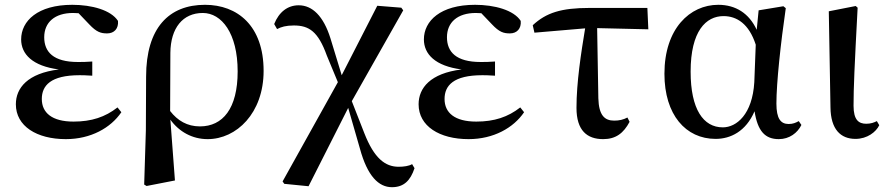

<svg xmlns="http://www.w3.org/2000/svg" viewBox="-20 -563 3694 799"><path d="M254 16C358 16 441 -31 485 -96L469 -116C418 -76 361 -57 286 -57C196 -57 154 -94 154 -151C154 -207 191 -250 311 -250C323 -250 334 -250 364 -248V-307C339 -305 322 -305 304 -305C202 -305 164 -347 164 -408C164 -470 208 -509 284 -509L307 -508L351 -462C382 -429 400 -424 426 -424C455 -424 474 -444 471 -476C442 -521 362 -543 281 -543C137 -543 68 -476 68 -399C68 -338 115 -288 225 -274C95 -258 46 -197 46 -129C46 -38 133 16 254 16Z M580 205 590 211 708 188 689 -65C725 -15 780 16 844 16C964 16 1077 -92 1077 -268C1077 -456 968 -543 833 -543C683 -543 588 -447 588 -244L587 -20ZM688 -101 689 -343C690 -447 741 -509 824 -509C902 -509 969 -425 969 -266C969 -111 907 -37 812 -37C759 -37 719 -61 688 -101Z M1611 216C1661 216 1688 188 1705 137L1695 120C1682 128 1660 131 1639 131C1583 131 1537 96 1496 -9L1444 -142L1658 -520L1650 -531L1550 -539L1402 -250L1355 -404C1326 -496 1280 -541 1223 -541C1177 -541 1141 -513 1121 -463L1133 -442C1150 -451 1170 -457 1203 -457C1266 -457 1304 -432 1340 -332L1386 -221L1156 192L1163 202L1264 212L1429 -114L1478 56C1509 170 1556 216 1611 216Z M1930 16C2034 16 2117 -31 2161 -96L2145 -116C2094 -76 2037 -57 1962 -57C1872 -57 1830 -94 1830 -151C1830 -207 1867 -250 1987 -250C1999 -250 2010 -250 2040 -248V-307C2015 -305 1998 -305 1980 -305C1878 -305 1840 -347 1840 -408C1840 -470 1884 -509 1960 -509L1983 -508L2027 -462C2058 -429 2076 -424 2102 -424C2131 -424 2150 -444 2147 -476C2118 -521 2038 -543 1957 -543C1813 -543 1744 -476 1744 -399C1744 -338 1791 -288 1901 -274C1771 -258 1722 -197 1722 -129C1722 -38 1809 16 1930 16Z M2490 16C2543 16 2575 -9 2600 -56L2591 -74C2574 -65 2557 -61 2536 -61C2496 -61 2472 -83 2470 -154L2465 -446L2678 -441L2674 -530H2434C2315 -530 2253 -510 2197 -458L2204 -427L2415 -445C2398 -342 2379 -220 2379 -114C2379 -20 2423 16 2490 16Z M2958 15C3020 15 3084 -16 3120 -100C3133 -17 3164 16 3221 16C3265 16 3299 -10 3315 -43L3304 -59C3291 -52 3280 -47 3262 -47C3229 -47 3211 -69 3211 -132C3211 -218 3229 -385 3250 -529L3240 -537L3137 -520L3129 -439C3097 -508 3041 -543 2969 -543C2851 -543 2745 -444 2745 -256C2745 -85 2834 15 2958 15ZM3125 -377 3119 -221C3111 -87 3045 -33 2988 -33C2907 -33 2854 -108 2854 -265C2854 -434 2918 -496 2991 -496C3046 -496 3097 -464 3125 -377Z M3540 15C3589 15 3626 -14 3639 -42L3629 -59C3617 -53 3604 -48 3585 -48C3554 -48 3532 -63 3532 -123C3532 -197 3536 -286 3549 -531L3541 -538L3429 -516L3436 -116C3437 -25 3478 15 3540 15Z"/></svg>

Font: Noto Serif CJK KR SemiBold
Style: Regular
Weight: 600
Designer: Ryoko NISHIZUKA 西塚涼子 (kana & ideographs); Frank Grießhammer (Latin, Greek & Cyrillic); Wenlong ZHANG 张文龙 (bopomofo); San
Foundry: Adobe
Version: Version 2.001;hotconv 1.1.0;makeotfexe 2.6.0